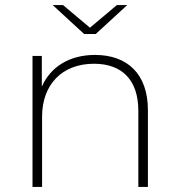

<svg xmlns="http://www.w3.org/2000/svg" viewBox="-20 -742 711 762"><path d="M357 -524C255 -524 180 -476 146 -398V-520H109V0H147V-279C147 -406 226 -489 353 -489C464 -489 529 -425 529 -302V0H567V-305C567 -449 485 -524 357 -524ZM485 -722H444L337 -632L230 -722H189L314 -607H360Z"/></svg>

Font: Montserrat-Alt1 ExtLt
Style: Regular
Weight: 200
Designer: Differentunic
Foundry: Differentunic
Version: Version 7.222